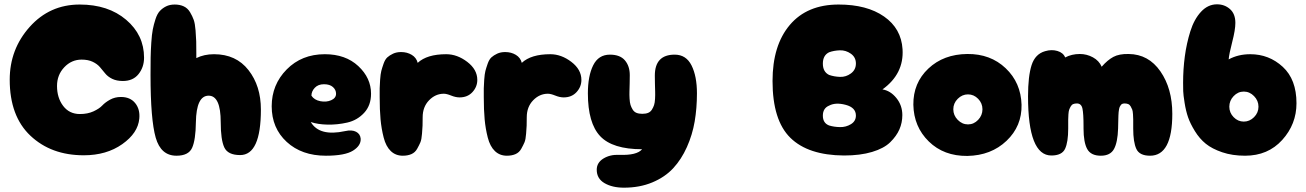

<svg xmlns="http://www.w3.org/2000/svg" viewBox="-20 -721 6048 889"><path d="M368 -2Q473 -2 546 -53.5Q619 -105 625 -172Q629 -215 606 -243.5Q583 -272 540 -272Q512 -272 489.5 -259.5Q467 -247 453.5 -232.5Q440 -218 413 -205.5Q386 -193 350 -193Q301 -193 272.5 -230.5Q244 -268 244 -323Q244 -374 277.5 -409.5Q311 -445 358 -445Q388 -445 409 -435Q430 -425 442.5 -410.5Q455 -396 467 -381Q479 -366 499.5 -356Q520 -346 549 -346Q596 -346 621.5 -378Q647 -410 647 -454Q647 -559 564 -629.5Q481 -700 349 -700Q210 -700 117.5 -596.5Q25 -493 25 -352Q25 -183 121 -92.5Q217 -2 368 -2Z M797 0Q853 0 869.5 -36.5Q886 -73 887 -155Q889 -278 946 -278Q1002 -278 1002 -155Q1002 -74 1018.5 -38.5Q1035 -3 1092 -3Q1188 -3 1188 -214Q1188 -323 1130.5 -396.5Q1073 -470 971 -470Q925 -470 889 -452Q889 -459 889 -474Q889 -511 888.5 -529.5Q888 -548 885.5 -580Q883 -612 877 -629Q871 -646 860 -664.5Q849 -683 831 -691.5Q813 -700 789 -700Q766 -700 749 -691.5Q732 -683 720 -670Q708 -657 700 -632.5Q692 -608 687.5 -585Q683 -562 680.5 -523.5Q678 -485 677.5 -454Q677 -423 677 -374Q677 -167 701 -83.5Q725 0 797 0Z M1489 0Q1577 0 1614.5 -23.5Q1652 -47 1650 -79Q1648 -101 1628.5 -111Q1609 -121 1578 -114Q1459 -88 1419 -156Q1451 -145 1496.5 -144Q1542 -143 1588 -153.5Q1634 -164 1666 -198.5Q1698 -233 1698 -287Q1698 -360 1639 -415Q1580 -470 1484 -470Q1377 -470 1307.5 -399.5Q1238 -329 1238 -229Q1238 -128 1307.5 -64Q1377 0 1489 0ZM1422 -278Q1422 -298 1437.5 -314.5Q1453 -331 1480 -331Q1507 -331 1521.5 -318Q1536 -305 1536 -287Q1536 -267 1513.5 -257Q1491 -247 1463 -252.5Q1435 -258 1422 -278Z M1845 0Q1868 0 1885 -7.5Q1902 -15 1911.5 -32Q1921 -49 1926.5 -62Q1932 -75 1934 -102Q1936 -129 1936.5 -139.5Q1937 -150 1937 -178Q1937 -226 1966.5 -256.5Q1996 -287 2035 -287Q2048 -287 2069 -278.5Q2090 -270 2108 -270Q2145 -270 2167.5 -294.5Q2190 -319 2190 -351Q2190 -399 2143.5 -434.5Q2097 -470 2046 -470Q1957 -470 1914 -430Q1908 -454 1886.5 -467Q1865 -480 1837 -480Q1816 -480 1800 -472.5Q1784 -465 1773.5 -455.5Q1763 -446 1756 -426Q1749 -406 1745.5 -392.5Q1742 -379 1740 -351.5Q1738 -324 1738 -312Q1738 -300 1738 -271Q1738 -212 1742 -168.5Q1746 -125 1756.5 -84Q1767 -43 1789.5 -21.5Q1812 0 1845 0Z M2327 0Q2350 0 2367 -7.5Q2384 -15 2393.5 -32Q2403 -49 2408.5 -62Q2414 -75 2416 -102Q2418 -129 2418.5 -139.5Q2419 -150 2419 -178Q2419 -226 2448.5 -256.5Q2478 -287 2517 -287Q2530 -287 2551 -278.5Q2572 -270 2590 -270Q2627 -270 2649.5 -294.5Q2672 -319 2672 -351Q2672 -399 2625.5 -434.5Q2579 -470 2528 -470Q2439 -470 2396 -430Q2390 -454 2368.5 -467Q2347 -480 2319 -480Q2298 -480 2282 -472.5Q2266 -465 2255.5 -455.5Q2245 -446 2238 -426Q2231 -406 2227.5 -392.5Q2224 -379 2222 -351.5Q2220 -324 2220 -312Q2220 -300 2220 -271Q2220 -212 2224 -168.5Q2228 -125 2238.5 -84Q2249 -43 2271.5 -21.5Q2294 0 2327 0Z M2869 148Q2942 148 3000.5 123.5Q3059 99 3097 58Q3135 17 3160.5 -40Q3186 -97 3196.5 -158.5Q3207 -220 3207 -289Q3207 -368 3182 -418Q3157 -468 3104 -468Q3012 -468 3012 -371Q3012 -357 3012.5 -333.5Q3013 -310 3013.5 -296Q3014 -282 3013 -263.5Q3012 -245 3008.5 -234.5Q3005 -224 2998.5 -213.5Q2992 -203 2981 -198.5Q2970 -194 2954 -194Q2938 -194 2927 -198.5Q2916 -203 2909.5 -213.5Q2903 -224 2899.5 -235Q2896 -246 2895 -264.5Q2894 -283 2894.5 -297Q2895 -311 2895.5 -335Q2896 -359 2896 -373Q2896 -415 2873.5 -441.5Q2851 -468 2804 -468Q2751 -468 2726.5 -418.5Q2702 -369 2702 -289Q2702 -151 2759 -90.5Q2816 -30 2953 -30Q2929 -1 2847 -4Q2805 -6 2774 13Q2743 32 2743 65Q2743 106 2779 127Q2815 148 2869 148Z M3888 -1Q3963 -1 4018 -17.5Q4073 -34 4102 -62.5Q4131 -91 4144.5 -122Q4158 -153 4158 -188Q4158 -233 4130.5 -267Q4103 -301 4066 -307Q4166 -379 4159 -493Q4153 -589 4073.5 -644.5Q3994 -700 3863 -700Q3717 -700 3637 -605.5Q3557 -511 3557 -346Q3557 -164 3639.5 -83Q3722 -2 3888 -1ZM3819 -140Q3790 -151 3790 -185.5Q3790 -220 3819 -232Q3849 -248 3896 -235.5Q3943 -223 3943 -186Q3943 -160 3920 -146Q3897 -132 3869.5 -132.5Q3842 -133 3819 -140ZM3819 -374Q3790 -388 3790 -426.5Q3790 -465 3819 -479Q3841 -487 3868.5 -488Q3896 -489 3919.5 -472.5Q3943 -456 3943 -427Q3943 -398 3920 -381Q3897 -364 3869.5 -365Q3842 -366 3819 -374Z M4459 1Q4569 -1 4640.5 -69Q4712 -137 4710 -236Q4707 -338 4636.5 -405Q4566 -472 4459 -471Q4349 -470 4278.5 -403.5Q4208 -337 4209 -236Q4211 -134 4280.5 -66Q4350 2 4459 1ZM4509 -166Q4489 -145 4462 -145Q4435 -145 4414.5 -166Q4394 -187 4394 -215Q4394 -243 4414.5 -263.5Q4435 -284 4462 -284Q4489 -284 4509 -263.5Q4529 -243 4529 -215Q4529 -187 4509 -166Z M5077 0Q5121 0 5138 -31Q5155 -62 5157 -126Q5157 -135 5157.5 -147.5Q5158 -160 5158 -168Q5158 -176 5158.5 -186Q5159 -196 5159.5 -202Q5160 -208 5161.5 -215.5Q5163 -223 5165 -227Q5167 -231 5170 -235Q5173 -239 5177.5 -240.5Q5182 -242 5187 -242Q5197 -242 5204 -239Q5211 -236 5215.5 -228Q5220 -220 5222.5 -213.5Q5225 -207 5226 -191.5Q5227 -176 5227 -167.5Q5227 -159 5227 -138Q5227 -130 5227 -126Q5227 -63 5241.5 -31.5Q5256 0 5305 0Q5408 0 5408 -194Q5408 -311 5353 -390.5Q5298 -470 5206 -471Q5162 -472 5135 -457.5Q5108 -443 5081 -412Q5069 -440 5040.5 -455.5Q5012 -471 4980 -471Q4942 -471 4912 -455Q4903 -477 4876 -485Q4849 -493 4819 -484Q4773 -471 4756.5 -419.5Q4740 -368 4740 -275Q4740 -1 4848 -1Q4897 -1 4911.5 -32Q4926 -63 4926 -126Q4926 -130 4926 -138Q4926 -158 4926 -167.5Q4926 -177 4927 -191.5Q4928 -206 4930.5 -213Q4933 -220 4937.5 -228Q4942 -236 4949 -239Q4956 -242 4966 -242Q4987 -242 4992 -218Q4997 -194 4997 -137Q4997 -130 4997 -126Q4997 -62 5014 -31Q5031 0 5077 0Z M5745 0Q5851 0 5917 -73Q5983 -146 5983 -243Q5983 -353 5919.5 -411.5Q5856 -470 5769 -470Q5713 -470 5669 -446Q5671 -471 5685.5 -527Q5700 -583 5700 -615Q5700 -657 5675 -679Q5650 -701 5615 -701Q5573 -701 5541 -666.5Q5509 -632 5491.5 -576Q5474 -520 5466 -460Q5458 -400 5458 -338Q5458 -316 5458.5 -299Q5459 -282 5465 -244.5Q5471 -207 5481 -178Q5491 -149 5512.5 -114Q5534 -79 5563 -55.5Q5592 -32 5639 -16Q5686 0 5745 0ZM5786.5 -178.5Q5766 -158 5739 -158Q5712 -158 5692 -178.5Q5672 -199 5672 -227Q5672 -255 5692 -276Q5712 -297 5739 -297Q5766 -297 5786.5 -276Q5807 -255 5807 -227Q5807 -199 5786.5 -178.5Z"/></svg>

Font: Cherry Bomb
Style: Regular
Weight: 400
Designer: satsuyako
Foundry: satsuyako
Version: Version 4.0